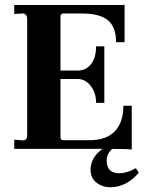

<svg xmlns="http://www.w3.org/2000/svg" viewBox="-20 -618 611 797"><path d="M438 159.2Q404.8 159.2 380.4 140.1Q356 121.1 356 86.9Q356 35.2 405.8 0H39.1V-38.1L75.2 -35.2Q93.3 -35.2 92.8 -57.1V-541Q92.8 -549.8 87.4 -556.4Q82 -563 73.2 -562L39.1 -560.1V-597.2H480Q494.1 -597.2 497.1 -598.1V-442.9H461.9Q461.9 -505.9 428 -533.9Q394 -562 319.8 -562H243.2Q231 -562 231 -547.9V-325.2H303.2Q337.4 -325.2 358.2 -352.1Q378.9 -378.9 378.9 -425.8H413.1V-190.9H378.9Q378.9 -232.9 356.4 -261.5Q334 -290 303.2 -290H231V-48.8Q231 -35.6 243.2 -36.1H353Q420.9 -36.1 456.5 -73Q492.2 -109.9 492.2 -179.2H526.9V2.9Q507.8 0 445.8 0Q422.9 20.5 422.9 47.9Q422.9 100.6 474.1 101.1Q507.8 101.1 543.9 80.1L556.2 99.1Q504.4 159.2 438 159.2Z"/></svg>

Font: Unna-Bold
Style: Bold
Weight: 700
Designer: Jorge de Buen U.
Foundry: Omnibus-Type
Version: Version 2.006;PS 002.006;hotconv 1.0.70;makeotf.lib2.5.58329